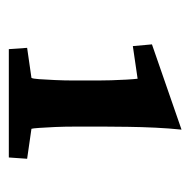

<svg xmlns="http://www.w3.org/2000/svg" viewBox="-18 -604 428 431"><g transform="rotate(90 195.5 -388.0)"><path d="M263.7 -342.8Q263.7 -319.3 264.6 -298.3Q265.6 -277.3 266.6 -262.7Q267.6 -248 268.6 -245.1L335.9 -235.4L333 -194.3H89.8L86.9 -235.4L154.3 -245.1Q156.2 -248 157.2 -262.2Q158.2 -276.4 159.2 -297.9Q160.2 -319.3 160.2 -341.8V-393.6Q160.2 -406.2 159.7 -424.3Q159.2 -442.4 158.2 -459Q157.2 -475.6 156.2 -483.4L83 -472.7L79.1 -515.6L270.5 -582Q267.6 -554.7 266.1 -523.4Q264.6 -492.2 264.2 -461.9Q263.7 -431.6 263.7 -409.2Z"/></g></svg>

Font: Crimson Pro ExtraLight SemiBold
Style: Regular
Weight: 600
Version: Version 1.002